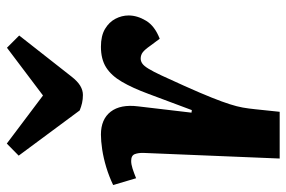

<svg xmlns="http://www.w3.org/2000/svg" viewBox="-160 -684 843 565"><g transform="rotate(-90 261.5 -401.5)"><path d="M94 -400.5Q94.5 -415.5 90.5 -426.2Q86.5 -437 70.5 -437Q60.5 -437 48 -433Q35.5 -429 19.5 -422.5L-0.5 -490Q24.5 -502 51.8 -510.3Q79 -518.5 104.3 -522.3Q129.5 -526 148 -526Q193 -526 215.3 -497.3Q237.5 -468.5 231 -416.5L212.5 -259.5L220 -258.5L267.5 -385.5Q285 -433 303.3 -464.2Q321.5 -495.5 345.8 -510.8Q370 -526 406.5 -526Q438.5 -526 458.8 -514Q479 -502 488.8 -483.2Q498.5 -464.5 498.5 -444.5Q498.5 -419 483 -393.2Q467.5 -367.5 430 -353L409.5 -380.5Q398 -397 390 -403Q382 -409 371.5 -409Q364 -409 357 -404.2Q350 -399.5 341.8 -386Q333.5 -372.5 321.8 -347.5Q310 -322.5 291.5 -281Q269.5 -232 256.8 -200Q244 -168 237.3 -146.7Q230.5 -125.5 227.5 -108.5Q224.5 -91.5 222.5 -71.5L215 0H77.5ZM86 -768 121.5 -803 263 -696.5 403.5 -802.5 439.5 -766.5 319 -613Q305 -595 291.8 -587Q278.5 -579 264.5 -579Q252 -579 241 -581.5Q230 -584 219 -588.5Z"/></g></svg>

Font: Literata
Style: Italic
Weight: 400
Italic angle: -2°
Designer: Latin by Veronika Burian and Jose Scaglione. Greek by Irene Vlachou. Cyrillic by Vera Evstafieva
Foundry: TypeTogether
Version: Version 3.103;gftools[0.9.29]